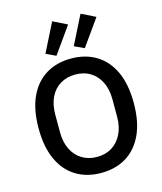

<svg xmlns="http://www.w3.org/2000/svg" viewBox="-138 -1059 987 1171"><g transform="rotate(-15 355.5 -473.5)"><path d="M355 12Q264 12 196.5 -29.5Q129 -71 92 -151.5Q55 -232 55 -349Q55 -467 92 -547Q129 -627 196.5 -668.5Q264 -710 355 -710Q447 -710 514.5 -668.5Q582 -627 619 -547Q656 -467 656 -349Q656 -232 619 -151.5Q582 -71 514.5 -29.5Q447 12 355 12ZM355 -89Q410 -89 450 -114Q490 -139 513 -185Q536 -231 536 -294V-404Q536 -468 513 -514Q490 -560 450 -584.5Q410 -609 355 -609Q302 -609 261 -584.5Q220 -560 197.5 -514Q175 -468 175 -404V-294Q175 -231 197.5 -185Q220 -139 261 -114Q302 -89 355 -89ZM393 -915 275 -749 213 -778 304 -959ZM572 -915 454 -749 392 -778 483 -959Z"/></g></svg>

Font: IBM Plex Sans Medium
Style: Regular
Weight: 500
Designer: Mike Abbink, Paul van der Laan, Pieter van Rosmalen
Foundry: Bold Monday
Version: Version 3.201